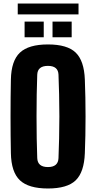

<svg xmlns="http://www.w3.org/2000/svg" viewBox="-20 -1063 547 1093"><path d="M253 10Q143 10 93.5 -36.5Q44 -83 42 -191Q40 -289 40 -400.5Q40 -512 42 -610Q44 -717 93.5 -763.5Q143 -810 253 -810Q363 -810 411 -763.5Q459 -717 463 -610Q467 -510 467 -399.5Q467 -289 463 -191Q459 -83 411 -36.5Q363 10 253 10ZM253 -112Q311 -112 313 -163Q315 -214 316.5 -275Q318 -336 318 -400.5Q318 -465 316.5 -526Q315 -587 313 -638Q311 -688 253 -688Q194 -688 192 -638Q190 -587 189 -526Q188 -465 188 -400.5Q188 -336 189 -275Q190 -214 192 -163Q194 -112 253 -112ZM279 -851V-940H388V-851ZM120 -851V-940H229V-851ZM81 -981V-1043H427V-981Z"/></svg>

Font: Big Shoulders Display Black
Style: Regular
Weight: 900
Designer: Patric King
Foundry: XO Type Co
Version: Version 1.000; ttfautohint (v1.8.2)